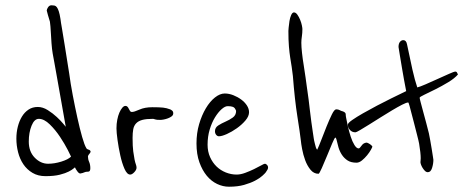

<svg xmlns="http://www.w3.org/2000/svg" viewBox="-20 -734 1768 727"><path d="M323 -161Q323 -156 318.5 -151.5Q314 -147 313 -142Q313 -131 317.5 -121Q322 -111 322 -97Q322 -84 314 -84Q304 -84 299.5 -81.5Q295 -79 284 -77Q278 -77 271 -88Q267 -93 264 -100Q264 -101 258.5 -96Q253 -91 240.5 -84.5Q228 -78 206.5 -72.5Q185 -67 152 -67Q124 -67 103 -79.5Q82 -92 68.5 -112Q55 -132 48.5 -157.5Q42 -183 42 -209Q42 -233 47.5 -254.5Q53 -276 63 -292.5Q73 -309 88 -319Q103 -329 123 -329Q142 -329 161 -317Q180 -305 195 -291Q210 -277 219.5 -265.5Q229 -254 229 -254Q215 -332 204 -395Q199 -422 194.5 -448.5Q190 -475 186 -496Q182 -517 179.5 -531.5Q177 -546 177 -549Q176 -555 175 -570.5Q174 -586 173 -603Q172 -620 171 -634Q170 -648 169 -652Q166 -662 161.5 -677Q157 -692 157 -694Q157 -699 162 -706.5Q167 -714 175 -714Q181 -714 186 -713Q191 -712 195 -707Q199 -702 202.5 -691.5Q206 -681 209 -662Q210 -652 215 -624Q220 -596 225 -563Q230 -530 235 -500Q240 -470 242 -456Q247 -418 255.5 -373.5Q264 -329 273 -288Q282 -247 291 -215.5Q300 -184 307 -173Q309 -169 315 -167.5Q321 -166 323 -161ZM249 -141Q248 -144 236.5 -166.5Q225 -189 207.5 -215.5Q190 -242 168.5 -263Q147 -284 127 -284Q110 -284 99.5 -258Q89 -232 89 -198Q89 -160 111.5 -137Q134 -114 162 -114Q186 -114 212 -122Q238 -130 249 -141Z M636 -305Q636 -298 630 -293.5Q624 -289 616 -286Q608 -283 600 -281.5Q592 -280 587 -280Q572 -280 567 -282Q562 -284 559 -284Q534 -284 519 -280Q504 -276 495.5 -267Q487 -258 484.5 -244.5Q482 -231 482 -212Q482 -180 484.5 -161Q487 -142 489.5 -130Q492 -118 494.5 -111.5Q497 -105 497 -99Q497 -91 488.5 -82Q480 -73 473 -73Q461 -73 451.5 -94.5Q442 -116 435.5 -145.5Q429 -175 425 -204Q421 -233 421 -248Q421 -265 424 -280.5Q427 -296 432 -307.5Q437 -319 443 -326Q449 -333 455 -333Q460 -333 463 -329.5Q466 -326 468 -321.5Q470 -317 472.5 -313.5Q475 -310 479 -310Q488 -310 508 -319Q528 -328 557 -328Q584 -328 597.5 -326.5Q611 -325 624 -320Q627 -319 631.5 -315.5Q636 -312 636 -305Z M994 -105Q995 -103 995 -99Q995 -93 986 -81Q983 -77 973 -68Q963 -59 946 -50Q929 -41 904.5 -34Q880 -27 847 -27Q824 -27 802 -37.5Q780 -48 763 -68.5Q746 -89 735 -119.5Q724 -150 724 -191Q724 -230 734 -264Q744 -298 759.5 -324Q775 -350 794 -365Q813 -380 831 -380Q847 -380 863.5 -373.5Q880 -367 893.5 -357Q907 -347 915 -334.5Q923 -322 923 -309Q923 -294 909.5 -278Q896 -262 877 -248.5Q858 -235 839 -226.5Q820 -218 809 -218Q803 -218 798.5 -223.5Q794 -229 794 -237Q794 -251 806.5 -259Q819 -267 834 -273.5Q849 -280 861.5 -289Q874 -298 874 -314Q874 -316 869 -324Q864 -332 842 -332Q832 -332 819 -320.5Q806 -309 794 -289.5Q782 -270 774 -243.5Q766 -217 766 -186Q766 -160 775.5 -139Q785 -118 800 -103.5Q815 -89 835 -81Q855 -73 876 -73Q891 -73 908.5 -79.5Q926 -86 941.5 -93.5Q957 -101 968.5 -107.5Q980 -114 983 -114Q986 -114 989.5 -111Q993 -108 994 -105Z M1385 -185Q1390 -180 1390 -179Q1390 -177 1384.5 -167Q1379 -157 1370 -146Q1361 -135 1350.5 -126.5Q1340 -118 1330 -118Q1309 -118 1296 -126.5Q1283 -135 1274.5 -148Q1266 -161 1261.5 -176.5Q1257 -192 1254 -206Q1252 -213 1250 -213Q1247 -213 1238 -191.5Q1229 -170 1218.5 -144.5Q1208 -119 1198.5 -97.5Q1189 -76 1186 -76Q1168 -76 1155.5 -91.5Q1143 -107 1135.5 -127.5Q1128 -148 1124 -169.5Q1120 -191 1119 -203Q1116 -230 1106 -293Q1096 -356 1089 -446Q1087 -465 1084.5 -480.5Q1082 -496 1079 -515Q1076 -534 1074 -558Q1072 -582 1072 -617Q1072 -619 1073 -630Q1074 -641 1076 -654Q1078 -667 1082.5 -677Q1087 -687 1093 -687Q1100 -687 1106 -678.5Q1112 -670 1116.5 -659Q1121 -648 1123 -638Q1125 -628 1125 -624Q1125 -609 1123 -596Q1121 -583 1121 -572Q1121 -557 1123.5 -534Q1126 -511 1130 -487Q1134 -463 1137 -440.5Q1140 -418 1142 -404Q1142 -403 1144 -390Q1146 -377 1148.5 -357.5Q1151 -338 1153.5 -315.5Q1156 -293 1159 -271.5Q1162 -250 1164.5 -233.5Q1167 -217 1168 -210Q1168 -207 1169.5 -201.5Q1171 -196 1172.5 -189Q1174 -182 1176 -176Q1178 -170 1181 -167Q1187 -179 1196.5 -204Q1206 -229 1216.5 -255Q1227 -281 1236.5 -300.5Q1246 -320 1253 -320Q1261 -320 1266 -317Q1271 -314 1279 -312Q1289 -308 1289 -301.5Q1289 -295 1291 -286Q1293 -274 1297.5 -254.5Q1302 -235 1308 -216.5Q1314 -198 1322 -185Q1330 -172 1338 -172Q1342 -172 1349 -182.5Q1356 -193 1368 -194Q1370 -194 1375 -191.5Q1380 -189 1385 -185Z M1714 -452Q1701 -437 1677 -422.5Q1653 -408 1629 -396Q1605 -384 1587 -375.5Q1569 -367 1569 -364Q1569 -361 1573 -346Q1577 -331 1582.5 -310.5Q1588 -290 1594 -268Q1600 -246 1604 -229Q1606 -219 1609 -203Q1612 -187 1614.5 -171Q1617 -155 1619 -142.5Q1621 -130 1621 -129Q1621 -114 1616 -98Q1611 -82 1600 -82Q1594 -82 1589 -87Q1584 -92 1580 -98.5Q1576 -105 1574 -111Q1572 -117 1572 -120Q1572 -122 1572.5 -126Q1573 -130 1573 -135Q1573 -154 1567 -190Q1565 -201 1559 -224Q1553 -247 1547 -271Q1540 -299 1531 -332Q1527 -346 1526 -346Q1519 -346 1502.5 -337.5Q1486 -329 1465 -316.5Q1444 -304 1421 -289.5Q1398 -275 1378 -262.5Q1358 -250 1343.5 -241.5Q1329 -233 1326 -233Q1313 -233 1305 -242Q1297 -251 1297 -262Q1297 -268 1313.5 -279.5Q1330 -291 1354.5 -305Q1379 -319 1407.5 -334Q1436 -349 1460.5 -361Q1485 -373 1501.5 -381Q1518 -389 1518 -389Q1509 -435 1503 -471Q1498 -502 1493.5 -528Q1489 -554 1489 -556Q1489 -569 1494.5 -575.5Q1500 -582 1507 -582Q1518 -582 1521 -567Q1532 -513 1541.5 -471Q1551 -429 1560 -403Q1569 -405 1591 -414.5Q1613 -424 1637 -435Q1661 -446 1680.5 -454.5Q1700 -463 1703 -463Q1709 -463 1710.5 -459Q1712 -455 1714 -452Z"/></svg>

Font: Reenie Beanie
Style: Regular
Weight: 500
Designer: James Grieshaber
Foundry: James Grieshaber
Version: Version 1.000